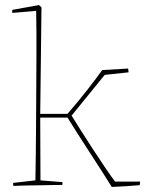

<svg xmlns="http://www.w3.org/2000/svg" viewBox="-20 -732 579 759"><path d="M422 7Q383 -55 335.5 -128Q288 -201 247 -267H139L140 -19L227 -12Q227 -10 227 -7Q227 -4 226 -1Q213 -1 187 -0.5Q161 0 131 0.5Q101 1 74.5 1.5Q48 2 33 3Q32 -1 32 -9L120 -19Q121 -66 121.5 -124Q122 -182 122.5 -235.5Q123 -289 123 -322Q123 -356 123.5 -403Q124 -450 124 -502Q124 -554 124 -603Q124 -652 123 -689L29 -681Q27 -688 29 -693L134 -712L144 -703L139 -282H247Q291 -333 326.5 -378.5Q362 -424 384 -455L486 -461Q488 -457 488 -446L394 -436L263 -275L268 -267Q281 -246 302.5 -212Q324 -178 348.5 -140.5Q373 -103 396 -69Q419 -35 435 -14H534Q534 -8 532 0Q511 2 479 4Q447 6 422 7Z"/></svg>

Font: Labrada Thin
Style: Regular
Weight: 100
Designer: Mercedes Jáuregui
Foundry: Omnibus-Type Team
Version: Version 1.000; ttfautohint (v1.8.4.7-5d5b)